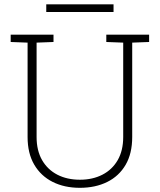

<svg xmlns="http://www.w3.org/2000/svg" viewBox="-20 -874 753 904"><path d="M356 10.3Q283.2 10.3 227.8 -17.6Q172.4 -45.4 141.1 -98.9Q109.9 -152.3 109.9 -229V-673.3L30.3 -676.3V-710.9H231.9V-676.3L152.3 -673.3V-229Q152.3 -165 178.2 -120.1Q204.1 -75.2 250 -51.5Q295.9 -27.8 356.4 -27.8Q416 -27.8 462.2 -51.5Q508.3 -75.2 534.2 -120.1Q560.1 -165 560.1 -229V-673.3L480.5 -676.3V-710.9H682.1V-676.3L602.5 -673.3V-229Q602.5 -151.4 571.5 -98.1Q540.5 -44.9 484.9 -17.3Q429.2 10.3 356 10.3ZM197.8 -817.4V-853.5H514.6V-817.4Z"/></svg>

Font: Roboto Slab ExtraLight
Style: Regular
Weight: 250
Designer: Google
Version: Version 2.000; ttfautohint (v1.8.1.43-b0c9)